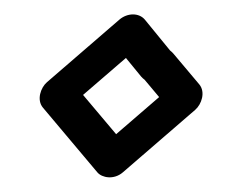

<svg xmlns="http://www.w3.org/2000/svg" viewBox="-20 -196 316 267"><path d="M95.5 -64 155.1 -115.4 176.3 -89.5C177.8 -87.7 179.3 -86.5 181.1 -85.1L201.3 -61L141.5 -9.4ZM45.3 -81.7C36.5 -74.1 30.7 -57 39.7 -46.3L115.4 43.7C121.8 51.3 138.4 54.4 150.8 43.7L251.5 -43.3C260.3 -50.9 266.1 -68 257.1 -78.7L220.9 -121.7C219.8 -123.1 217.9 -124.6 216.5 -125.8L181.6 -168.5C173.3 -178.6 157.1 -178.2 146 -168.7Z"/></svg>

Font: Tape
Style: Regular
Weight: 500
Foundry: Cannot Into Space Fonts
Version: Version 0.97